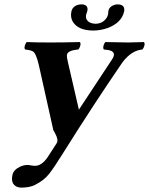

<svg xmlns="http://www.w3.org/2000/svg" viewBox="-20 -629 684 881"><path d="M206.1 168Q181.6 199.7 138.7 220.2Q136.2 221.2 134.8 222.2Q111.3 231.9 75.7 231.9Q52.2 231 40.5 213.9Q31.7 198.7 37.1 173.8Q42.5 149.4 73.2 135.3Q89.8 127.9 106.9 127.9Q113.3 127.9 121.6 129.9Q132.3 131.8 141.1 131.8Q171.4 131.8 198.2 92.8Q201.7 87.9 204.6 83L240.2 27.8Q249.5 13.2 232.9 -17.1Q227.1 -27.8 224.6 -32.2L158.7 -328.1Q146.5 -382.3 131.8 -392.6Q120.6 -399.4 95.2 -401.9Q88.4 -410.2 98.1 -429.7Q100.6 -434.1 102.5 -436Q142.1 -434.1 213.4 -434.1Q272.5 -434.1 346.7 -436Q353.5 -427.7 344.2 -408.7Q341.8 -404.3 339.4 -401.9Q290.5 -397.9 287.1 -377.4Q285.6 -367.2 293 -337.9L341.3 -128.9Q341.8 -126.5 341.8 -125Q342.8 -126.5 342.8 -127L495.1 -357.9Q517.1 -391.6 477.1 -399.4Q468.8 -400.9 456.5 -401.9Q449.7 -410.2 459 -429.7Q461.4 -434.1 463.9 -436Q537.6 -434.1 569.3 -434.1Q591.8 -434.1 640.6 -436Q647.5 -427.7 638.2 -408.7Q635.7 -404.3 633.3 -401.9Q585 -397.9 544.4 -346.2Q541 -341.8 539.1 -338.9Q412.1 -153.8 269 74.2Q231.4 134.8 206.1 168ZM549.8 -577.1Q538.6 -524.9 474.1 -500.5Q442.4 -489.3 409.2 -488.8Q337.9 -488.8 313.5 -530.3Q302.2 -550.8 307.6 -576.2Q313 -600.6 340.3 -607.4Q347.2 -608.9 353.5 -608.9Q380.9 -608.9 381.8 -586.9Q381.8 -582.5 380.9 -579.1Q380.9 -578.1 379.9 -575.7Q378.4 -572.3 378.4 -570.8Q377 -567.9 375.5 -563Q369.6 -535.2 396.5 -523.9Q406.2 -520.5 416.5 -520Q452.6 -520 470.2 -548.8Q474.1 -555.7 475.6 -562Q476.6 -568.4 476.6 -570.8Q476.1 -572.8 477.1 -578.1Q481.4 -599.6 506.3 -606.9Q513.2 -608.9 518.6 -608.9Q550.8 -608.9 550.3 -584Q550.3 -580.1 549.8 -577.1Z"/></svg>

Font: Linux Libertine Slanted O
Style: Bold Slanted
Weight: 700
Designer: Philipp H. Poll
Foundry: Philipp H. Poll
Version: Version 5.0.0